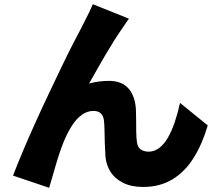

<svg xmlns="http://www.w3.org/2000/svg" viewBox="-20 -832 1040 914"><path d="M594 -743Q586 -733 578 -720.5Q570 -708 562 -697Q543 -670 522.5 -637.5Q502 -605 481.5 -570Q461 -535 441.5 -500.5Q422 -466 404 -434Q427 -441 451 -444Q475 -447 499 -447Q559 -447 591 -411.5Q623 -376 627 -311Q628 -293 628 -263.5Q628 -234 628.5 -204Q629 -174 632 -155Q635 -130 651 -120Q667 -110 687 -110Q714 -110 737 -127Q760 -144 778.5 -175.5Q797 -207 811.5 -249.5Q826 -292 837 -342L969 -235Q943 -146 901.5 -80Q860 -14 800.5 22Q741 58 661 58Q605 58 565.5 38Q526 18 505.5 -15Q485 -48 482 -88Q480 -114 479 -147Q478 -180 477.5 -210Q477 -240 475 -256Q473 -279 460.5 -291.5Q448 -304 425 -304Q395 -304 369 -285Q343 -266 322 -233Q301 -200 284 -159Q275 -137 265 -108Q255 -79 246 -47.5Q237 -16 228.5 12.5Q220 41 214 62L42 4Q61 -46 88 -110Q115 -174 147 -245Q179 -316 212 -385.5Q245 -455 275 -517.5Q305 -580 329 -626.5Q353 -673 366 -697Q376 -718 391 -746.5Q406 -775 422 -812Z"/></svg>

Font: Noto Sans SC Black
Style: Regular
Weight: 900
Designer: Ryoko NISHIZUKA  (kana, bopomofo & ideographs); Paul D. Hunt (Latin, Greek & Cyrillic); Sandoll Communications , Soo-you
Foundry: Adobe
Version: Version 2.004-H2;hotconv 1.0.118;makeotfexe 2.5.65603